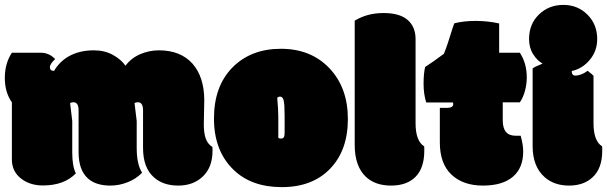

<svg xmlns="http://www.w3.org/2000/svg" viewBox="-26 -749 2479 784"><path d="M806.2 -241.7Q806.2 -206.1 814 -183.6Q821.8 -161.1 841.3 -148.9Q841.8 -146.5 841.8 -140.6V-133.3Q841.8 -66.4 802.7 -28.8Q763.7 8.8 701.9 8.8Q640.1 8.8 602.5 -24.9Q558.1 -64 558.1 -144.5V-298.8Q558.1 -331.5 536.6 -331.5Q528.3 -331.5 523.4 -327.6L532.2 -254.9V-144.5Q532.2 -78.1 554.2 -43.9Q530.8 -19 495.8 -5.1Q460.9 8.8 424.8 8.8Q366.2 8.8 334 -19.5Q294.9 -53.7 294.9 -127.4V-298.8Q294.9 -331.5 273.4 -331.5Q265.1 -331.5 260.3 -327.6L269 -254.9V-125.5Q269 -70.8 283.7 -41Q235.8 8.3 149.4 8.3Q98.1 8.3 63 -17.6Q22.5 -47.4 22.5 -97.7V-331.1Q-6.3 -371.6 -6.3 -430.9Q-6.3 -490.2 22.5 -533.7H140.1Q174.8 -533.7 199.2 -507.8Q177.7 -487.8 177.7 -474.6Q177.7 -459.5 194.8 -459.5Q216.3 -496.6 253.9 -518.6Q297.9 -543.5 356.9 -543.5Q401.9 -543.5 435.8 -524.4Q469.7 -505.4 486.3 -480.5Q509.3 -511.7 546.1 -527.6Q583 -543.5 623 -543.5Q711.4 -543.5 760.3 -488.8Q808.1 -434.1 808.1 -338.9Z M1110.4 -272V-186.5Q1113.8 -183.1 1121.6 -183.1Q1129.4 -183.1 1132.8 -188.5Q1136.2 -193.8 1136.2 -207V-276.9Q1136.2 -323.7 1132.3 -339.1Q1128.4 -354.5 1117.7 -354.5Q1110.8 -354.5 1106 -349.6Q1110.4 -301.3 1110.4 -272ZM927.7 -55.7Q847.7 -132.8 847.7 -264.9Q847.7 -397 923.1 -473.4Q998.5 -549.8 1121.1 -549.8Q1243.7 -549.8 1319.3 -470.2Q1394.5 -390.6 1394.5 -262.9Q1394.5 -135.3 1322 -60.1Q1249.5 15.1 1125 15.1Q1000.5 15.1 927.7 -55.7Z M1670.9 -589.4V-246.1Q1670.9 -173.3 1706.1 -151.4Q1706.5 -148.9 1706.5 -142.1V-133.3Q1706.5 -63.5 1671.1 -27.3Q1635.7 8.8 1570.8 8.8Q1505.9 8.8 1467.8 -27.3Q1422.4 -70.3 1422.4 -157.2V-664.6Q1473.6 -695.8 1539.8 -695.8Q1606 -695.8 1638.4 -667.7Q1670.9 -639.6 1670.9 -589.4Z M1770 -308.6H1800.3Q1824.7 -308.6 1824.7 -324.7Q1824.7 -326.7 1823.7 -330.6H1714.4Q1703.6 -364.7 1703.6 -407Q1703.6 -449.2 1710 -475.6Q1737.8 -493.2 1786.6 -529.3Q1800.3 -562.5 1822.3 -634.8Q1825.2 -644.5 1829.1 -653.8Q1867.2 -663.6 1916 -663.6Q1964.8 -663.6 2012.2 -653.3V-533.7H2096.7Q2125 -490.7 2125 -432.6Q2125 -406.2 2117.7 -378.4Q2110.4 -350.6 2096.7 -331.1H2026.9V-257.3Q2026.9 -194.8 2079.1 -194.8H2100.1Q2110.4 -157.7 2110.4 -130.4Q2110.4 -63 2068.1 -27.1Q2025.9 8.8 1945.6 8.8Q1865.2 8.8 1817.6 -35.9Q1770 -80.6 1770 -167.5Z M2397.5 -439.5V-246.1Q2397.5 -173.3 2432.6 -151.4Q2433.1 -148.9 2433.1 -142.1V-133.3Q2433.1 -61.5 2394 -25.4Q2357.9 8.8 2297.6 8.8Q2237.3 8.8 2198.2 -25.4Q2148.9 -68.8 2148.9 -152.3V-469.7Q2157.7 -476.1 2168 -480Q2178.2 -483.9 2189.5 -489.7Q2168.5 -500.5 2151.4 -527.1Q2134.3 -553.7 2134.3 -589.4Q2134.3 -650.9 2174.8 -689.9Q2215.3 -729 2274.2 -729Q2333 -729 2372.8 -689.2Q2412.6 -649.4 2412.6 -589.4Q2412.6 -541 2382.3 -504.6Q2352.1 -468.3 2308.6 -459Q2308.6 -440.4 2322.8 -440.4Q2347.7 -440.4 2373.5 -460Q2393.1 -444.8 2397.5 -439.5Z"/></svg>

Font: Modak
Style: Regular
Weight: 400
Version: Version 1.036;PS Version 1.000;hotconv 1.0.79;makeotf.lib2.5